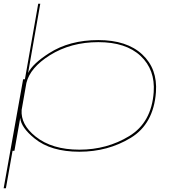

<svg xmlns="http://www.w3.org/2000/svg" viewBox="-26 -805 962 1025"><path d="M-6.5 200 97.5 -382H107L178 -785H189L124 -415.5Q149 -465.5 236 -521Q345 -591 499 -591Q651 -591 733.2 -514.5Q815.5 -438 806.5 -313Q794 -143.5 672.2 -69.2Q550.5 5 398 5Q245.5 5 159 -65.5Q86.5 -124 82 -175.5L80 -164L51 0H41L5.5 200ZM89.5 -218Q84 -140 163.5 -76.5Q251 -6 398 -6Q545 -6 664 -78.5Q783 -151 794.5 -313Q803 -433 724.5 -506.5Q646 -580 499 -580Q352 -580 240 -510Q135 -444 115 -362.5Z"/></svg>

Font: Anybody UltraExpanded Thin
Style: Italic
Weight: 100
Width: 9
Italic angle: -10°
Designer: Tyler Finck
Foundry: Etcetera Type Company
Version: Version 1.010; ttfautohint (v1.8.3) -l 8 -r 50 -G 200 -x 14 